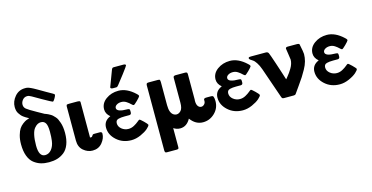

<svg xmlns="http://www.w3.org/2000/svg" viewBox="-88 -1158 3497 1803"><g transform="rotate(-15 1661.0 -256.0)"><path d="M44.9 -219.2Q44.9 -268.1 55.9 -306.6Q66.9 -345.2 81.1 -366.7Q95.2 -388.2 117.2 -404.5Q139.2 -420.9 152.1 -426Q165 -431.2 183.1 -437Q181.2 -438 169.7 -444.1Q158.2 -450.2 151.1 -454.6Q144 -459 131.6 -468Q119.1 -477.1 111.1 -487.1Q103 -497.1 94.5 -509.5Q85.9 -522 82 -538.6Q78.1 -555.2 78.1 -573.2Q78.1 -627.4 116.9 -673.3Q155.8 -719.2 215.8 -719.2Q223.6 -719.2 229.2 -719.2Q234.9 -719.2 242.9 -717Q251 -714.8 256.1 -712.9Q261.2 -710.9 273.2 -705.6Q285.2 -700.2 293.5 -695.6Q301.8 -690.9 320.8 -680.4Q339.8 -669.9 355.5 -660.4Q371.1 -650.9 401.6 -633.5Q432.1 -616.2 459 -601.1Q473.1 -593.3 473.1 -586.2Q473.1 -579.1 461.7 -558.1Q450.2 -537.1 441.9 -530.8L436 -529.8Q427.2 -531.7 341.8 -580.1Q292 -608.9 258.8 -627.9Q234.9 -642.1 217.8 -642.1Q189.9 -642.1 172.4 -621.1Q154.8 -600.1 154.8 -575.2Q154.8 -549.3 174.8 -532.7Q194.8 -516.1 270 -474.1Q309.1 -453.1 333 -439Q334 -439 346.9 -434.1Q359.9 -429.2 365.5 -426Q371.1 -422.9 384.5 -415.5Q397.9 -408.2 406 -400.1Q414.1 -392.1 425.5 -380.1Q437 -368.2 444.1 -352.5Q451.2 -336.9 458 -317.4Q464.8 -297.9 468.5 -272.5Q472.2 -247.1 472.2 -216.8Q472.2 -151.9 454.1 -105.5Q436 -59.1 404.5 -34.4Q373 -9.8 336.9 0.7Q300.8 11.2 256.8 11.2Q213.9 11.2 178.5 0.7Q143.1 -9.8 111.6 -34.4Q80.1 -59.1 62.5 -106.2Q44.9 -153.3 44.9 -219.2ZM178.2 -171.9Q178.2 -63 238.8 -63Q274.9 -63 300.5 -94Q326.2 -125 333 -175.8Q337.9 -210 337.9 -264.2Q337.9 -324.2 323 -348.1Q308.1 -372.1 277.8 -372.1Q260.7 -372.1 245.4 -364Q230 -356 213.4 -335.9Q196.8 -315.9 187.5 -273.9Q178.2 -231.9 178.2 -171.9Z M551.8 -120.1V-452.1Q552.7 -466.3 558.6 -468.8Q564.5 -471.2 588.4 -471.2H660.6Q672.9 -471.2 684.6 -466.8L687.5 -459V-113.8Q691.4 -112.8 697.8 -112.8Q706.5 -112.8 712.2 -122.8Q717.8 -132.8 721.7 -135Q725.6 -137.2 741.7 -137.2H788.6Q809.6 -137.2 809.6 -119.1Q809.6 -74.2 774.7 -31.5Q739.7 11.2 680.7 11.2Q632.8 11.2 592.3 -22.9Q551.8 -57.1 551.8 -120.1Z M856.4 -164.1Q856.4 -230 923.3 -257.8Q883.3 -291 883.3 -334Q883.3 -393.1 935.3 -431.2Q987.3 -469.2 1057.1 -469.2Q1138.2 -469.2 1216.3 -396Q1230.5 -383.8 1233.4 -375V-370.1Q1230.5 -361.3 1200.4 -331.5Q1170.4 -301.8 1163.3 -301.8Q1156.2 -301.8 1141.8 -316.4Q1127.4 -331.1 1105.2 -345.5Q1083 -359.9 1057.1 -359.9Q1030.3 -359.9 1011.2 -347.9Q992.2 -335.9 992.2 -317.9Q992.2 -278.8 1098.1 -278.8Q1112.3 -277.8 1115.2 -272.9Q1118.2 -268.1 1118.2 -255.9Q1118.2 -253.9 1118.2 -252.9V-243.2Q1118.2 -222.2 1099.1 -221.2H1052.2Q1030.3 -220.2 1019.8 -219.7Q1009.3 -219.2 993.2 -215.1Q977.1 -210.9 970.7 -201.4Q964.4 -191.9 964.4 -176.8Q964.4 -144.5 992.9 -121.3Q1021.5 -98.1 1059.1 -98.1Q1086.9 -98.1 1113.5 -112.5Q1140.1 -127 1156.7 -141.4Q1173.3 -155.8 1178.2 -155.8Q1185.1 -155.8 1215.1 -126.5Q1245.1 -97.2 1248 -87.9Q1247.1 -75.7 1221.2 -52.7Q1195.3 -29.8 1149.2 -9.3Q1103 11.2 1058.1 11.2Q973.1 11.2 914.8 -41.5Q856.4 -94.2 856.4 -164.1ZM992.2 -519Q992.2 -522 1051.3 -675.8Q1056.2 -687 1060.3 -690.4Q1064.5 -693.8 1075.2 -693.8H1167.5Q1189.5 -693.8 1189.5 -681.2Q1189.5 -676.3 1139.2 -609.9Q1099.1 -559.1 1069.3 -520Q1061.5 -510.3 1057.4 -507.6Q1053.2 -504.9 1044.4 -504.9H1017.1Q992.2 -504.9 992.2 -519Z M1329.1 186V-450.2Q1330.1 -462.4 1334.5 -466.8Q1338.9 -471.2 1352.1 -471.2H1441.9Q1458 -471.2 1460.9 -466.1Q1463.9 -460.9 1464.8 -444.8V-219.2Q1464.8 -140.1 1504.9 -119.1Q1516.1 -113.3 1528.8 -112.8Q1552.7 -112.8 1572.3 -134.3Q1591.8 -155.8 1591.8 -210V-449.2Q1591.8 -456.1 1592.8 -460Q1593.8 -463.9 1599.4 -467.5Q1605 -471.2 1614.7 -471.2H1706.1Q1717.3 -471.2 1722.2 -468Q1727.1 -464.8 1727.5 -461.4Q1728 -458 1729 -449.2V-204.1Q1729 -202.1 1728.5 -197.5Q1728 -192.9 1728 -190.9Q1728 -155.8 1741 -138.9Q1753.9 -122.1 1772 -122.1Q1788.1 -122.1 1801 -135Q1814 -147.9 1814 -166V-179.2Q1814 -194.3 1842.8 -193.8H1881.8Q1897.9 -193.8 1903.3 -189.5Q1908.7 -185.1 1912.1 -165Q1914.1 -148.9 1914.1 -140.1Q1914.1 -71.3 1865.5 -24.2Q1816.9 22.9 1751 22.9Q1679.2 22.9 1629.9 -44.9Q1592.8 22.9 1528.8 22.9Q1494.6 22.9 1464.8 2.9V185.1Q1464.8 192.9 1463.9 197Q1462.9 201.2 1458.5 204.1Q1454.1 207 1444.8 207H1350.1Q1337.9 207 1334 202.6Q1330.1 198.2 1329.1 186Z M1939.9 -164.1Q1939.9 -230 2006.8 -257.8Q1966.8 -291 1966.8 -334Q1966.8 -393.1 2018.8 -431.2Q2070.8 -469.2 2140.6 -469.2Q2221.7 -469.2 2299.8 -396Q2314 -383.8 2316.9 -375V-370.1Q2314 -361.3 2283.9 -331.5Q2253.9 -301.8 2246.8 -301.8Q2239.7 -301.8 2225.3 -316.4Q2210.9 -331.1 2188.7 -345.5Q2166.5 -359.9 2140.6 -359.9Q2113.8 -359.9 2094.7 -347.9Q2075.7 -335.9 2075.7 -317.9Q2075.7 -278.8 2181.6 -278.8Q2195.8 -277.8 2198.7 -272.9Q2201.7 -268.1 2201.7 -255.9Q2201.7 -253.9 2201.7 -252.9V-243.2Q2201.7 -222.2 2182.6 -221.2H2135.7Q2113.8 -220.2 2103.3 -219.7Q2092.8 -219.2 2076.7 -215.1Q2060.5 -210.9 2054.2 -201.4Q2047.9 -191.9 2047.9 -176.8Q2047.9 -144.5 2076.4 -121.3Q2105 -98.1 2142.6 -98.1Q2170.4 -98.1 2197 -112.5Q2223.6 -127 2240.2 -141.4Q2256.8 -155.8 2261.7 -155.8Q2268.6 -155.8 2298.6 -126.5Q2328.6 -97.2 2331.5 -87.9Q2330.6 -75.7 2304.7 -52.7Q2278.8 -29.8 2232.7 -9.3Q2186.5 11.2 2141.6 11.2Q2056.6 11.2 1998.3 -41.5Q1939.9 -94.2 1939.9 -164.1Z M2319.3 -445.8Q2319.3 -449.7 2321 -452.4Q2322.8 -455.1 2325.7 -456.1Q2328.6 -457 2330.6 -457Q2332.5 -457 2337.2 -457.5Q2341.8 -458 2343.8 -458H2488.8Q2507.8 -458 2515.1 -442.4Q2522.5 -426.8 2553.7 -333Q2565.9 -296.9 2575.7 -265.9Q2585.4 -234.9 2590.6 -220Q2595.7 -205.1 2599.1 -193.1Q2602.5 -181.2 2604.5 -175.5Q2606.4 -169.9 2608.4 -165Q2609.4 -166 2624.5 -184.6Q2639.6 -203.1 2648.7 -216.1Q2657.7 -229 2670.7 -250Q2683.6 -271 2690.2 -292.5Q2696.8 -314 2696.8 -333Q2696.8 -340.8 2688.7 -389.9Q2680.7 -439 2680.7 -442.9Q2680.7 -458 2701.7 -458H2792.5Q2807.6 -458 2813.5 -452.1L2815.4 -445.8Q2831.5 -369.6 2831.5 -351.1Q2831.5 -316.9 2822 -282Q2812.5 -247.1 2791.5 -209.5Q2770.5 -171.9 2754.6 -147Q2738.8 -122.1 2707.3 -78.1Q2675.8 -34.2 2663.6 -16.1Q2658.7 -9.3 2656.7 -6.6Q2654.8 -3.9 2650.1 -2Q2645.5 0 2637.7 0H2543.5Q2531.2 0 2526.4 -4.4Q2521.5 -8.8 2516.6 -24.9L2416.5 -314Q2402.3 -354 2384.5 -380.6Q2366.7 -407.2 2353 -415.5Q2339.4 -423.8 2329.3 -431.4Q2319.3 -439 2319.3 -445.8Z M2882.3 -164.1Q2882.3 -230 2949.2 -257.8Q2909.2 -291 2909.2 -334Q2909.2 -393.1 2961.2 -431.2Q3013.2 -469.2 3083 -469.2Q3164.1 -469.2 3242.2 -396Q3256.3 -383.8 3259.3 -375V-370.1Q3256.3 -361.3 3226.3 -331.5Q3196.3 -301.8 3189.2 -301.8Q3182.1 -301.8 3167.7 -316.4Q3153.3 -331.1 3131.1 -345.5Q3108.9 -359.9 3083 -359.9Q3056.2 -359.9 3037.1 -347.9Q3018.1 -335.9 3018.1 -317.9Q3018.1 -278.8 3124 -278.8Q3138.2 -277.8 3141.1 -272.9Q3144 -268.1 3144 -255.9Q3144 -253.9 3144 -252.9V-243.2Q3144 -222.2 3125 -221.2H3078.1Q3056.2 -220.2 3045.7 -219.7Q3035.2 -219.2 3019 -215.1Q3002.9 -210.9 2996.6 -201.4Q2990.2 -191.9 2990.2 -176.8Q2990.2 -144.5 3018.8 -121.3Q3047.4 -98.1 3085 -98.1Q3112.8 -98.1 3139.4 -112.5Q3166 -127 3182.6 -141.4Q3199.2 -155.8 3204.1 -155.8Q3210.9 -155.8 3241 -126.5Q3271 -97.2 3273.9 -87.9Q3272.9 -75.7 3247.1 -52.7Q3221.2 -29.8 3175 -9.3Q3128.9 11.2 3084 11.2Q2999 11.2 2940.7 -41.5Q2882.3 -94.2 2882.3 -164.1Z"/></g></svg>

Font: CMU Sans Serif
Style: Bold
Weight: 700
Version: Version 0.7.0